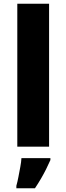

<svg xmlns="http://www.w3.org/2000/svg" viewBox="-20 -780 353 1021"><path d="M241 0H72V-760H241ZM248 71Q237 96 225 120Q213 144 198.5 169Q184 194 166 221H67V208Q73 187 78 160.5Q83 134 88 107.5Q93 81 94 61H248Z"/></svg>

Font: Noto Sans Cham ExtraBold
Style: Regular
Weight: 800
Version: Version 2.002